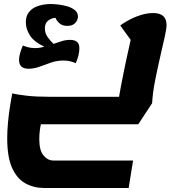

<svg xmlns="http://www.w3.org/2000/svg" viewBox="-20 -595 886 958"><path d="M200 343Q149 343 107 320Q65 297 40.5 243Q16 189 16 95Q16 57 20 15Q24 -27 30 -65Q36 -103 41 -129Q65 -123 113 -117.5Q161 -112 229 -112H574Q581 -154 595 -224Q609 -294 632 -396L580 -468Q617 -495 661 -512.5Q705 -530 744 -530Q811 -530 811 -470Q811 -452 801.5 -409.5Q792 -367 779 -310.5Q766 -254 754 -193.5Q742 -133 739 -80L670 25H184Q181 37 178.5 58Q176 79 176 99Q176 155 197 180.5Q218 206 247 206H644L622 343ZM122 -252Q75 -252 75 -296Q75 -312 80.5 -330.5Q86 -349 94 -368Q125 -355 154 -355Q177 -355 201 -362Q150 -386 129.5 -418Q109 -450 109 -483Q109 -514 123 -532.5Q137 -551 157 -560Q177 -569 197.5 -572Q218 -575 231 -575Q247 -575 270 -572.5Q293 -570 315.5 -563.5Q338 -557 353.5 -544.5Q369 -532 369 -511Q368 -493 354 -479Q340 -465 314 -466Q291 -466 276.5 -479Q262 -492 257 -506Q237 -505 220.5 -492.5Q204 -480 204 -453Q204 -429 218 -409.5Q232 -390 247 -376Q269 -384 289 -390Q309 -396 330 -396Q352 -396 364 -386.5Q376 -377 376 -354Q376 -320 358 -280Q328 -293 297 -293Q265 -293 235.5 -283Q206 -273 178 -262.5Q150 -252 122 -252Z"/></svg>

Font: Lemonada SemiBold
Style: Regular
Weight: 600
Designer: Mohamed Gaber (Arabic), Eduardo Tunni (Latin)
Foundry: Kief Type Foundry
Version: Version 4.005; ttfautohint (v1.8.3)